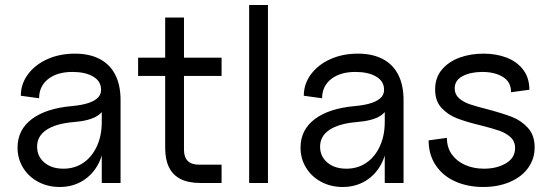

<svg xmlns="http://www.w3.org/2000/svg" viewBox="-20 -730 2198 766"><path d="M50 -141Q50 -212 107 -255Q164 -298 269 -307Q310 -311 335.5 -320Q361 -329 373 -343Q385 -357 383 -377Q381 -408 350 -425.5Q319 -443 269 -443Q208 -443 172 -414.5Q136 -386 136 -338L63 -348Q63 -395 91.5 -433.5Q120 -472 169 -494Q218 -516 279 -516Q337 -516 378 -494.5Q419 -473 440 -431.5Q461 -390 461 -331V0H386V-140L396 -180Q396 -123 373.5 -78.5Q351 -34 310.5 -9Q270 16 218 16Q171 16 132.5 -4.5Q94 -25 72 -61Q50 -97 50 -141ZM386 -243V-313L401 -326Q401 -289 369.5 -268.5Q338 -248 274 -243Q203 -237 165.5 -212Q128 -187 128 -145Q128 -106 157 -81.5Q186 -57 233 -57Q278 -57 312.5 -80.5Q347 -104 366.5 -146.5Q386 -189 386 -243Z M639 -140V-660H714V-133Q714 -103 729 -88Q744 -73 774 -73H864V0H779Q732 0 701 -15.5Q670 -31 654.5 -62Q639 -93 639 -140ZM531 -500H864V-427H531Z M974 -710H1049V0H974Z M1179 -141Q1179 -212 1236 -255Q1293 -298 1398 -307Q1439 -311 1464.5 -320Q1490 -329 1502 -343Q1514 -357 1512 -377Q1510 -408 1479 -425.5Q1448 -443 1398 -443Q1337 -443 1301 -414.5Q1265 -386 1265 -338L1192 -348Q1192 -395 1220.5 -433.5Q1249 -472 1298 -494Q1347 -516 1408 -516Q1466 -516 1507 -494.5Q1548 -473 1569 -431.5Q1590 -390 1590 -331V0H1515V-140L1525 -180Q1525 -123 1502.5 -78.5Q1480 -34 1439.5 -9Q1399 16 1347 16Q1300 16 1261.5 -4.5Q1223 -25 1201 -61Q1179 -97 1179 -141ZM1515 -243V-313L1530 -326Q1530 -289 1498.5 -268.5Q1467 -248 1403 -243Q1332 -237 1294.5 -212Q1257 -187 1257 -145Q1257 -106 1286 -81.5Q1315 -57 1362 -57Q1407 -57 1441.5 -80.5Q1476 -104 1495.5 -146.5Q1515 -189 1515 -243Z M1690 -170 1763 -180Q1763 -141 1783 -113.5Q1803 -86 1836.5 -71.5Q1870 -57 1911 -57Q1962 -57 1998.5 -78.5Q2035 -100 2035 -139Q2035 -166 2017 -182.5Q1999 -199 1972 -208.5Q1945 -218 1897 -230Q1839 -244 1803 -258Q1767 -272 1741.5 -299.5Q1716 -327 1716 -373Q1716 -421 1743.5 -453Q1771 -485 1814.5 -500.5Q1858 -516 1909 -516Q1960 -516 2001.5 -500Q2043 -484 2067.5 -451.5Q2092 -419 2092 -372L2019 -362Q2019 -403 1986.5 -423Q1954 -443 1904 -443Q1858 -443 1826 -426.5Q1794 -410 1794 -377Q1794 -354 1811 -338.5Q1828 -323 1854.5 -314Q1881 -305 1925 -294Q1985 -278 2022.5 -263.5Q2060 -249 2086.5 -219.5Q2113 -190 2113 -142Q2113 -96 2087 -60Q2061 -24 2014 -4Q1967 16 1908 16Q1846 16 1796.5 -6Q1747 -28 1718.5 -70.5Q1690 -113 1690 -170Z"/></svg>

Font: Uncut Sans Variable
Style: Regular
Weight: 400
Designer: Kasper Nordkvist
Foundry: UNCUT.wtf
Version: Version 1.304;Glyphs 3.2 (3246)